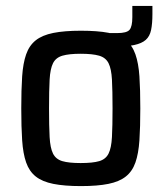

<svg xmlns="http://www.w3.org/2000/svg" viewBox="-20 -622 546 650"><path d="M306 -464V-510H377Q409 -510 418.5 -521Q428 -532 428 -564V-602H496V-574Q496 -542 491.5 -520.5Q487 -499 473.5 -487Q460 -475 434 -469.5Q408 -464 364 -464ZM254 8Q198 8 160.5 0.5Q123 -7 101 -24.5Q79 -42 68.5 -72Q58 -102 55 -147Q52 -192 52 -255Q52 -319 55 -363.5Q58 -408 68.5 -438Q79 -468 101 -485.5Q123 -503 160.5 -510.5Q198 -518 254 -518Q310 -518 347 -511Q384 -504 406 -486Q428 -468 438.5 -438Q449 -408 452 -363.5Q455 -319 455 -255Q455 -192 452 -147Q449 -102 438.5 -72Q428 -42 406 -24.5Q384 -7 347 0.5Q310 8 254 8ZM253 -70Q294 -70 316 -76.5Q338 -83 347.5 -102Q357 -121 359 -158Q361 -195 361 -255Q361 -316 359 -352.5Q357 -389 347.5 -408Q338 -427 315.5 -433.5Q293 -440 253 -440Q214 -440 191.5 -433.5Q169 -427 159.5 -408Q150 -389 148 -352.5Q146 -316 146 -255Q146 -195 148 -158Q150 -121 159.5 -102Q169 -83 191 -76.5Q213 -70 253 -70Z"/></svg>

Font: Saira SemiCondensed Medium
Style: Regular
Weight: 500
Width: 4
Designer: Hector Gatti with collaboration of the Omnibus-Type team
Foundry: Omnibus-Type
Version: Version 1.101